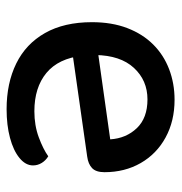

<svg xmlns="http://www.w3.org/2000/svg" viewBox="-4 -518 536 567"><g transform="rotate(90 263.5 -234.0)"><path d="M112 -177 107 -252 391 -292Q388 -339 358 -370.5Q328 -402 273 -402Q217 -402 180 -362Q143 -322 142 -248L144 -210Q152 -139 195 -103.5Q238 -68 308 -68Q350 -68 385 -81Q420 -94 441 -109Q453 -102 460.5 -90Q468 -78 468 -64Q468 -42 446 -24Q424 -6 386.5 4Q349 14 302 14Q225 14 167 -14.5Q109 -43 77 -99.5Q45 -156 45 -238Q45 -297 62.5 -342.5Q80 -388 111 -419Q142 -450 184 -466Q226 -482 274 -482Q337 -482 385.5 -455.5Q434 -429 461 -382Q488 -335 488 -275Q488 -250 476 -238.5Q464 -227 442 -224Z"/></g></svg>

Font: Baloo Bhaijaan 2 Medium
Style: Regular
Weight: 500
Designer: Sanskriti Dholi, Noopur Datye and Ek Type
Foundry: Ek Type
Version: Version 1.701